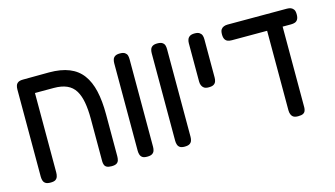

<svg xmlns="http://www.w3.org/2000/svg" viewBox="-72 -818 1855 1064"><g transform="rotate(-15 855.5 -286.0)"><path d="M107 10Q88 10 78.5 4Q69 -2 65.5 -12.5Q62 -23 62 -35V-537Q62 -549 65.5 -559Q69 -569 78.5 -575Q88 -581 107 -581L256 -582Q324 -582 371 -563Q418 -544 446.5 -505.5Q475 -467 488 -410Q501 -353 501 -276V-36Q501 -23 498 -12.5Q495 -2 485.5 4Q476 10 457 10Q439 10 429.5 5Q420 0 416.5 -9.5Q413 -19 413 -29V-274Q413 -328 405.5 -369Q398 -410 381 -437.5Q364 -465 334 -478.5Q304 -492 259 -492H151V-36Q151 -23 147.5 -12.5Q144 -2 135 4Q126 10 107 10Z M661 10Q643 10 634 4Q625 -2 621.5 -12.5Q618 -23 618 -35V-538Q618 -550 621.5 -560Q625 -570 634.5 -576Q644 -582 662 -582Q681 -582 690.5 -575.5Q700 -569 703 -559.5Q706 -550 706 -537V-34Q706 -22 702.5 -12Q699 -2 689.5 4Q680 10 661 10Z M876 10Q858 10 849 4Q840 -2 836.5 -12.5Q833 -23 833 -35V-538Q833 -550 836.5 -560Q840 -570 849.5 -576Q859 -582 877 -582Q896 -582 905.5 -575.5Q915 -569 918 -559.5Q921 -550 921 -537V-34Q921 -22 917.5 -12Q914 -2 904.5 4Q895 10 876 10Z M1090 -273Q1072 -273 1063 -279.5Q1054 -286 1050 -296Q1046 -306 1046 -318V-538Q1046 -550 1050 -560Q1054 -570 1063.5 -576Q1073 -582 1091 -582Q1109 -582 1118.5 -575.5Q1128 -569 1131.5 -559.5Q1135 -550 1135 -537V-317Q1135 -305 1131.5 -295Q1128 -285 1118.5 -279Q1109 -273 1090 -273Z M1281 -492Q1268 -492 1258 -495.5Q1248 -499 1242 -509Q1236 -519 1236 -537Q1236 -556 1242 -565Q1248 -574 1258 -578Q1268 -582 1280 -582H1621Q1634 -582 1643.5 -578Q1653 -574 1659 -565Q1665 -556 1665 -537Q1665 -519 1659 -509Q1653 -499 1643 -495.5Q1633 -492 1620 -492ZM1527 10Q1509 10 1500 4Q1491 -2 1487 -12.5Q1483 -23 1483 -36V-503L1572 -501V-29Q1572 -19 1568.5 -9.5Q1565 0 1555.5 5Q1546 10 1527 10Z"/></g></svg>

Font: Fredoka SemiCondensed
Style: Regular
Weight: 400
Width: 4
Designer: Ben Nathan
Foundry: Milena B. Brandão, Ben Nathan
Version: Version 2.001